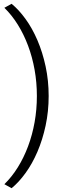

<svg xmlns="http://www.w3.org/2000/svg" viewBox="-20 -812 348 1010"><path d="M41 178 3 157Q42 119 73.5 68.5Q105 18 127.5 -42Q150 -102 162 -169Q174 -236 174 -307Q174 -378 162 -445Q150 -512 127.5 -572Q105 -632 73.5 -682.5Q42 -733 3 -771L41 -792Q79 -761 114.5 -712Q150 -663 177 -600Q204 -537 220 -462.5Q236 -388 236 -307Q236 -226 220 -151.5Q204 -77 177 -14Q150 49 114.5 98Q79 147 41 178Z"/></svg>

Font: Post Grotesk Light
Style: Light
Weight: 300
Version: Version 1.0